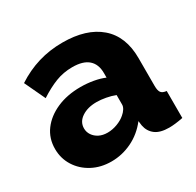

<svg xmlns="http://www.w3.org/2000/svg" viewBox="-124 -672 835 820"><g transform="rotate(-30 293.0 -262.5)"><path d="M22 -157Q22 -209 51 -248Q80 -287 131 -309.5Q182 -332 248 -332Q280 -332 311 -326.5Q342 -321 365 -311V-334Q365 -377 339 -400Q313 -423 260 -423Q216 -423 177.5 -408Q139 -393 96 -365L48 -467Q100 -501 156.5 -518Q213 -535 276 -535Q394 -535 459.5 -478.5Q525 -422 525 -315V-178Q525 -154 532.5 -144.5Q540 -135 559 -133V0Q539 4 521.5 6Q504 8 491 8Q446 8 422.5 -10Q399 -28 393 -59L390 -82Q355 -37 306.5 -13.5Q258 10 205 10Q153 10 111.5 -12Q70 -34 46 -72Q22 -110 22 -157ZM340 -137Q351 -146 358 -157Q365 -168 365 -178V-225Q345 -233 320.5 -237.5Q296 -242 275 -242Q231 -242 202 -222.5Q173 -203 173 -171Q173 -153 183 -138Q193 -123 210.5 -114Q228 -105 252 -105Q276 -105 300 -114Q324 -123 340 -137Z"/></g></svg>

Font: Raleway Thin ExtraBold
Style: Regular
Weight: 800
Version: Version 4.026